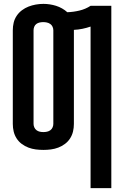

<svg xmlns="http://www.w3.org/2000/svg" viewBox="-20 -765 640 990"><path d="M447 205V-628Q427 -621 405 -616.5Q383 -612 361 -611Q361 -610 361 -609.5Q361 -609 361 -609V-126Q361 -106 356.5 -87Q352 -68 341.5 -51.5Q331 -35 315 -23Q299 -11 280.5 -4Q262 3 242.5 5.5Q223 8 204 8Q184 8 164.5 5.5Q145 3 126.5 -4Q108 -11 92 -23Q76 -35 65.5 -51.5Q55 -68 50.5 -87Q46 -106 46 -126V-609Q46 -629 50.5 -648Q55 -667 66 -683.5Q77 -700 93 -712Q109 -724 127 -731Q145 -738 164.5 -741.5Q184 -745 204 -745Q220 -745 236.5 -742.5Q253 -740 269 -735Q285 -730 300 -721.5Q315 -713 327 -702Q358 -703 389.5 -710.5Q421 -718 447 -735H554V205ZM204 -84Q213 -84 222.5 -86Q232 -88 239.5 -93.5Q247 -99 251 -108Q255 -117 255 -126V-609Q255 -618 251 -627Q247 -636 239 -641.5Q231 -647 221.5 -649Q212 -651 203 -651Q194 -651 184.5 -649Q175 -647 167.5 -641.5Q160 -636 156.5 -627Q153 -618 153 -609V-126Q153 -117 157 -108Q161 -99 168.5 -93.5Q176 -88 185 -86Q194 -84 204 -84Z"/></svg>

Font: Iosevka Curly SmBdEx
Style: Regular
Weight: 600
Width: 7
Monospace: yes
Designer: Belleve Invis
Foundry: Belleve Invis
Version: Version 11.1.0; ttfautohint (v1.8.3)